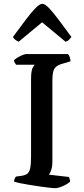

<svg xmlns="http://www.w3.org/2000/svg" viewBox="-20 -988 443 1008"><path d="M267 0Q260 0 238.5 -2.5Q217 -5 189.5 -9Q162 -13 134 -17.5Q106 -22 84.5 -26.5Q63 -31 54 -34Q54 -42 57 -49.5Q60 -57 64 -61L93 -65Q113 -68 123.5 -76Q134 -84 138.5 -105Q143 -126 143 -166V-570Q143 -617 151.5 -632Q160 -647 162 -648H65Q63 -652 59 -656.5Q55 -661 53 -671Q59 -678 71.5 -685.5Q84 -693 97 -698.5Q110 -704 116 -704H337Q342 -699 346 -688.5Q350 -678 350 -666L306 -653Q285 -647 274 -637Q263 -627 259 -610.5Q255 -594 255 -567V-139Q255 -114 249 -96Q243 -78 237 -71L341 -59Q343 -57 345.5 -49Q348 -41 348 -34Q333 -21 309 -10.5Q285 0 267 0ZM78 -769Q68 -773 59.5 -780Q51 -787 48 -794Q87 -847 116.5 -886Q146 -925 167.5 -946.5Q189 -968 202 -968Q216 -968 237.5 -945.5Q259 -923 288.5 -883.5Q318 -844 355 -794Q351 -789 343.5 -780.5Q336 -772 324 -769L201 -871Z"/></svg>

Font: Texturina Medium 12pt Medium
Style: Regular
Weight: 500
Version: Version 1.002